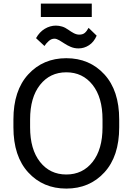

<svg xmlns="http://www.w3.org/2000/svg" viewBox="-20 -1056 753 1090"><path d="M56.2 -333V-377.9Q56.2 -542 140.4 -633.8Q224.6 -725.6 356.4 -725.6Q488.3 -725.6 572.5 -633.8Q656.7 -542 656.7 -377.9V-333Q656.7 -168.9 572.5 -77.1Q488.3 14.6 356.4 14.6Q224.6 14.6 140.4 -77.1Q56.2 -168.9 56.2 -333ZM150.9 -333Q150.9 -208 207.3 -136.7Q263.7 -65.4 356.4 -65.4Q449.2 -65.4 505.6 -136.7Q562 -208 562 -333V-377.9Q562 -502.9 505.6 -574.2Q449.2 -645.5 356.4 -645.5Q263.7 -645.5 207.3 -574.2Q150.9 -502.9 150.9 -377.9ZM184.6 -839.4Q204.1 -874.5 234.4 -892.6Q264.6 -910.6 297.4 -910.6Q314.5 -910.6 332.3 -905.3Q350.1 -899.9 367.7 -887.2Q382.3 -876.5 398.4 -867.9Q414.6 -859.4 430.2 -859.4Q449.7 -859.4 461.2 -869.1Q472.7 -878.9 482.9 -897.9L528.8 -853.5Q513.2 -817.4 485.4 -799.3Q457.5 -781.2 425.8 -781.2Q401.9 -781.2 381.8 -789.8Q361.8 -798.3 347.2 -808.1Q332 -818.4 316.4 -827.4Q300.8 -836.4 289.1 -836.4Q271.5 -836.4 256.6 -823Q241.7 -809.6 232.4 -794.9ZM211.9 -959.5V-1035.6H501V-959.5Z"/></svg>

Font: RobotoFlex
Style: Regular
Weight: 400
Designer: Berlow after Robertson
Foundry: Google
Version: Version 2.136